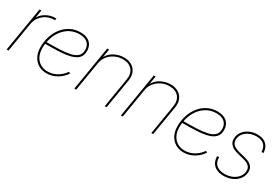

<svg xmlns="http://www.w3.org/2000/svg" viewBox="32 -1272 2891 2012"><g transform="rotate(30 1477.5 -266.0)"><path d="M42 0 130.9 -535.6H153.3L138.7 -445.8H140.6Q167 -489.3 215.6 -515.4Q264.2 -541.5 320.3 -541.5Q324.7 -541.5 326.2 -541.5Q327.6 -541.5 332 -541.5L328.1 -519Q325.7 -519 323.2 -519Q320.8 -519 316.4 -519Q268.6 -519 227.5 -497.8Q186.5 -476.6 158.9 -439.7Q131.3 -402.8 123.5 -355L64.5 0Z M527.3 7.8Q470.7 7.8 427.5 -18.3Q384.3 -44.4 360.4 -91.1Q336.4 -137.7 336.4 -199.7Q336.4 -271.5 357.4 -334Q378.4 -396.5 417 -443.6Q455.6 -490.7 508.5 -517.1Q561.5 -543.5 625 -543.5Q675.8 -543.5 710.4 -526.4Q745.1 -509.3 762.7 -478.3Q780.3 -447.3 780.3 -406.2Q780.3 -351.6 750 -320.6Q719.7 -289.6 663.3 -275.1Q606.9 -260.7 528.6 -257.1Q450.2 -253.4 354.5 -253.4V-275.9Q445.8 -275.9 520 -278.8Q594.2 -281.7 647.5 -293.5Q700.7 -305.2 729.2 -331.8Q757.8 -358.4 757.8 -405.3Q757.8 -459 724.4 -490Q690.9 -521 625 -521Q566.4 -521 517.6 -496.3Q468.8 -471.7 433.3 -427.7Q397.9 -383.8 378.4 -325.4Q358.9 -267.1 358.9 -199.7Q358.9 -143.6 379.9 -102.1Q400.9 -60.5 438.7 -37.6Q476.6 -14.6 527.3 -14.6Q587.9 -14.6 640.4 -45.4Q692.9 -76.2 724.6 -124.5L744.1 -115.2Q710.4 -61.5 652.3 -26.9Q594.2 7.8 527.3 7.8Z M942.9 -356 883.8 0H861.3L950.2 -535.6H972.7L953.1 -418.5L947.3 -418.9Q975.6 -481.4 1032.5 -512.5Q1089.4 -543.5 1151.4 -543.5Q1207.5 -543.5 1246.6 -519.8Q1285.6 -496.1 1303 -454.1Q1320.3 -412.1 1311 -356L1252 0H1229.5L1288.6 -356.4Q1301.3 -430.7 1263.2 -475.8Q1225.1 -521 1150.9 -521Q1100.1 -521 1055.7 -499.8Q1011.2 -478.5 981 -441.2Q950.7 -403.8 942.9 -356Z M1506.3 -356 1447.3 0H1424.8L1513.7 -535.6H1536.1L1516.6 -418.5L1510.7 -418.9Q1539.1 -481.4 1595.9 -512.5Q1652.8 -543.5 1714.8 -543.5Q1771 -543.5 1810.1 -519.8Q1849.1 -496.1 1866.5 -454.1Q1883.8 -412.1 1874.5 -356L1815.4 0H1793L1852.1 -356.4Q1864.7 -430.7 1826.7 -475.8Q1788.6 -521 1714.4 -521Q1663.6 -521 1619.1 -499.8Q1574.7 -478.5 1544.4 -441.2Q1514.2 -403.8 1506.3 -356Z M2185.1 7.8Q2128.4 7.8 2085.2 -18.3Q2042 -44.4 2018.1 -91.1Q1994.1 -137.7 1994.1 -199.7Q1994.1 -271.5 2015.1 -334Q2036.1 -396.5 2074.7 -443.6Q2113.3 -490.7 2166.3 -517.1Q2219.2 -543.5 2282.7 -543.5Q2333.5 -543.5 2368.2 -526.4Q2402.8 -509.3 2420.4 -478.3Q2438 -447.3 2438 -406.2Q2438 -351.6 2407.7 -320.6Q2377.4 -289.6 2321 -275.1Q2264.6 -260.7 2186.3 -257.1Q2107.9 -253.4 2012.2 -253.4V-275.9Q2103.5 -275.9 2177.7 -278.8Q2252 -281.7 2305.2 -293.5Q2358.4 -305.2 2387 -331.8Q2415.5 -358.4 2415.5 -405.3Q2415.5 -459 2382.1 -490Q2348.6 -521 2282.7 -521Q2224.1 -521 2175.3 -496.3Q2126.5 -471.7 2091.1 -427.7Q2055.7 -383.8 2036.1 -325.4Q2016.6 -267.1 2016.6 -199.7Q2016.6 -143.6 2037.6 -102.1Q2058.6 -60.5 2096.4 -37.6Q2134.3 -14.6 2185.1 -14.6Q2245.6 -14.6 2298.1 -45.4Q2350.6 -76.2 2382.3 -124.5L2401.9 -115.2Q2368.2 -61.5 2310.1 -26.9Q2252 7.8 2185.1 7.8Z M2671.4 10.3Q2622.1 10.3 2587.4 -5.9Q2552.7 -22 2533.7 -51.8Q2514.6 -81.5 2512.2 -122.6Q2511.7 -127.4 2512.2 -128.7Q2512.7 -129.9 2512.2 -135.3L2534.7 -137.2Q2533.7 -76.2 2569.6 -44.2Q2605.5 -12.2 2671.9 -12.2Q2721.7 -12.2 2763.7 -31Q2805.7 -49.8 2830.8 -83Q2856 -116.2 2856 -159.2Q2856 -193.4 2833 -214.1Q2810.1 -234.9 2765.1 -246.6L2682.1 -267.6Q2627.9 -281.7 2599.4 -309.6Q2570.8 -337.4 2570.8 -378.9Q2570.8 -427.2 2597.7 -464.4Q2624.5 -501.5 2668.7 -522.5Q2712.9 -543.5 2766.6 -543.5Q2833 -543.5 2870.8 -511Q2908.7 -478.5 2915 -417Q2915.5 -413.6 2915.3 -412.4Q2915 -411.1 2915 -407.2L2893.1 -404.3Q2890.1 -462.9 2858.6 -491.9Q2827.1 -521 2766.6 -521Q2718.8 -521 2679.4 -502.7Q2640.1 -484.4 2616.9 -452.6Q2593.8 -420.9 2593.8 -379.9Q2593.8 -346.2 2617.4 -323.7Q2641.1 -301.3 2688.5 -289.1L2772 -267.6Q2823.7 -254.9 2851.1 -228.5Q2878.4 -202.1 2878.4 -160.6Q2878.4 -122.6 2861.8 -91.1Q2845.2 -59.6 2816.4 -36.9Q2787.6 -14.2 2750.2 -2Q2712.9 10.3 2671.4 10.3Z"/></g></svg>

Font: Inter 20pt Thin
Style: Italic
Weight: 250
Italic angle: -9.3988°
Version: Version 4.001;git-66647c0bb